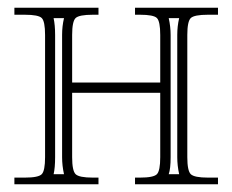

<svg xmlns="http://www.w3.org/2000/svg" viewBox="-20 -475 599 495"><path d="M166 -384.8V-262.2H393.1V-384.8Q393.1 -419.9 384.5 -428.5Q376 -437 340.8 -437H328.1V-455.1H542V-437H516.1Q481 -437 471.9 -428.5Q462.9 -419.9 462.9 -384.8V-69.8Q462.9 -34.7 471.9 -25.9Q481 -17.1 516.1 -17.1H542V0H328.1V-17.1H340.8Q376 -17.1 384.5 -25.9Q393.1 -34.7 393.1 -69.8V-235.8H166V-69.8Q166 -34.7 175 -25.9Q184.1 -17.1 219.2 -17.1H233.9V0H17.1V-17.1H43.9Q79.1 -17.1 87.6 -25.9Q96.2 -34.7 96.2 -69.8V-384.8Q96.2 -419.9 87.6 -428.5Q79.1 -437 43.9 -437H17.1V-455.1H233.9V-437H219.2Q184.1 -437 175 -428.5Q166 -419.9 166 -384.8ZM140.1 -384.8Q140.1 -407.7 145 -428.2H118.2Q122.1 -410.6 122.1 -384.8V-69.8Q122.1 -42 118.2 -25.9H145Q140.1 -47.9 140.1 -69.8ZM415 -428.2Q419.9 -406.2 419.9 -384.8V-69.8Q419.9 -40 415 -25.9H441.9Q437 -47.9 437 -69.8V-384.8Q437 -407.7 441.9 -428.2Z"/></svg>

Font: FoglihtenNo01
Style: Regular
Weight: 500
Version: Version 0.61